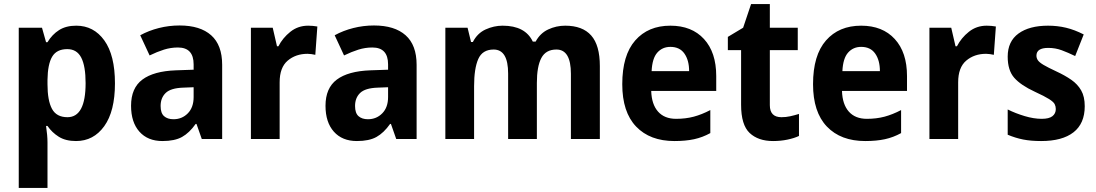

<svg xmlns="http://www.w3.org/2000/svg" viewBox="-20 -682 5375 942"><path d="M354 -556Q440 -556 492 -483.5Q544 -411 544 -273Q544 -136 491.5 -63Q439 10 353 10Q302 10 268.5 -11Q235 -32 213 -64H206Q213 -16 213 16V240H72V-546H186L206 -475H213Q236 -513 270 -534.5Q304 -556 354 -556ZM310 -441Q258 -441 236 -404Q214 -367 213 -290V-269Q213 -189 235 -148Q257 -107 311 -107Q400 -107 400 -274Q400 -358 378.5 -399.5Q357 -441 310 -441Z M861 -557Q962 -557 1016 -509Q1070 -461 1070 -364V0H970L944 -74H940Q909 -30 873 -10Q837 10 777 10Q705 10 664 -36Q623 -82 623 -163Q623 -250 678.5 -291.5Q734 -333 843 -337L930 -340V-366Q930 -449 853 -449Q818 -449 784.5 -438.5Q751 -428 714 -410L668 -509Q710 -532 759.5 -544.5Q809 -557 861 -557ZM879 -252Q818 -250 793 -226Q768 -202 768 -162Q768 -127 785 -112Q802 -97 831 -97Q873 -97 901.5 -126Q930 -155 930 -206V-254Z M1492 -556Q1502 -556 1514.5 -555Q1527 -554 1537 -552L1527 -413Q1520 -415 1508 -416.5Q1496 -418 1489 -418Q1431 -418 1391.5 -384.5Q1352 -351 1352 -278V0H1211V-546H1318L1339 -455H1346Q1367 -496 1404.5 -526Q1442 -556 1492 -556Z M1815 -557Q1916 -557 1970 -509Q2024 -461 2024 -364V0H1924L1898 -74H1894Q1863 -30 1827 -10Q1791 10 1731 10Q1659 10 1618 -36Q1577 -82 1577 -163Q1577 -250 1632.5 -291.5Q1688 -333 1797 -337L1884 -340V-366Q1884 -449 1807 -449Q1772 -449 1738.5 -438.5Q1705 -428 1668 -410L1622 -509Q1664 -532 1713.5 -544.5Q1763 -557 1815 -557ZM1833 -252Q1772 -250 1747 -226Q1722 -202 1722 -162Q1722 -127 1739 -112Q1756 -97 1785 -97Q1827 -97 1855.5 -126Q1884 -155 1884 -206V-254Z M2753 -556Q2838 -556 2880.5 -508Q2923 -460 2923 -358V0H2781V-320Q2781 -439 2710 -439Q2658 -439 2636 -397.5Q2614 -356 2614 -275V0H2473V-321Q2473 -439 2402 -439Q2347 -439 2326.5 -392.5Q2306 -346 2306 -259V0H2165V-546H2274L2291 -476H2300Q2322 -519 2362.5 -537.5Q2403 -556 2446 -556Q2557 -556 2594 -478H2608Q2630 -519 2669.5 -537.5Q2709 -556 2753 -556Z M3269 -556Q3374 -556 3434 -490.5Q3494 -425 3494 -309V-236H3175Q3177 -170 3208.5 -134.5Q3240 -99 3297 -99Q3344 -99 3383.5 -109.5Q3423 -120 3465 -142V-29Q3427 -8 3385.5 1Q3344 10 3289 10Q3169 10 3101 -61Q3033 -132 3033 -269Q3033 -411 3096.5 -483.5Q3160 -556 3269 -556ZM3269 -452Q3230 -452 3205 -424Q3180 -396 3177 -333H3361Q3361 -386 3338 -419Q3315 -452 3269 -452Z M3814 -107Q3836 -107 3856.5 -111.5Q3877 -116 3900 -123V-15Q3877 -4 3843.5 3Q3810 10 3773 10Q3700 10 3658 -29.5Q3616 -69 3616 -168V-436H3551V-501L3626 -546L3665 -662H3757V-546H3894V-436H3757V-166Q3757 -107 3814 -107Z M4205 -556Q4310 -556 4370 -490.5Q4430 -425 4430 -309V-236H4111Q4113 -170 4144.5 -134.5Q4176 -99 4233 -99Q4280 -99 4319.5 -109.5Q4359 -120 4401 -142V-29Q4363 -8 4321.5 1Q4280 10 4225 10Q4105 10 4037 -61Q3969 -132 3969 -269Q3969 -411 4032.5 -483.5Q4096 -556 4205 -556ZM4205 -452Q4166 -452 4141 -424Q4116 -396 4113 -333H4297Q4297 -386 4274 -419Q4251 -452 4205 -452Z M4821 -556Q4831 -556 4843.5 -555Q4856 -554 4866 -552L4856 -413Q4849 -415 4837 -416.5Q4825 -418 4818 -418Q4760 -418 4720.5 -384.5Q4681 -351 4681 -278V0H4540V-546H4647L4668 -455H4675Q4696 -496 4733.5 -526Q4771 -556 4821 -556Z M5302 -161Q5302 -76 5247 -33Q5192 10 5088 10Q5038 10 5000 2.5Q4962 -5 4924 -21V-145Q4962 -126 5007 -112.5Q5052 -99 5091 -99Q5127 -99 5143.5 -112Q5160 -125 5160 -147Q5160 -160 5154.5 -171Q5149 -182 5127 -196Q5105 -210 5057 -232Q4988 -264 4956 -300.5Q4924 -337 4924 -404Q4924 -479 4977 -517.5Q5030 -556 5122 -556Q5168 -556 5210 -546Q5252 -536 5297 -513L5255 -407Q5220 -424 5189 -435.5Q5158 -447 5123 -447Q5065 -447 5065 -409Q5065 -397 5072 -386.5Q5079 -376 5100 -363.5Q5121 -351 5164 -331Q5205 -312 5236 -290.5Q5267 -269 5284.5 -238.5Q5302 -208 5302 -161Z"/></svg>

Font: Noto Sans Gurmukhi UI SemiCondensed
Style: Bold
Weight: 700
Width: 4
Designer: Jelle Bosma - Monotype Design Team
Foundry: Monotype Imaging Inc.
Version: Version 2.004; ttfautohint (v1.8.4.7-5d5b)